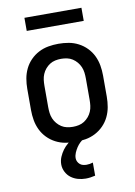

<svg xmlns="http://www.w3.org/2000/svg" viewBox="-101 -781 751 1068"><g transform="rotate(-10 275.0 -247.0)"><path d="M275 12Q246 12 217.5 7Q189 2 163 -11.5Q137 -25 116.5 -46Q96 -67 83.5 -93Q71 -119 66 -147.5Q61 -176 61 -205V-325Q61 -354 66 -382.5Q71 -411 83.5 -437Q96 -463 116.5 -484Q137 -505 163 -518.5Q189 -532 217.5 -537Q246 -542 275 -542Q304 -542 332.5 -537Q361 -532 387 -518.5Q413 -505 433.5 -484Q454 -463 466.5 -437Q479 -411 484 -382.5Q489 -354 489 -325V-205Q489 -176 484 -147.5Q479 -119 466.5 -93Q454 -67 433.5 -46Q413 -25 387 -11.5Q361 2 332.5 7Q304 12 275 12ZM275 -73Q292 -73 308.5 -76.5Q325 -80 339 -89Q353 -98 364 -111Q375 -124 381.5 -139.5Q388 -155 390 -171.5Q392 -188 392 -205V-325Q392 -342 390 -358.5Q388 -375 381.5 -390.5Q375 -406 364 -419Q353 -432 339 -441Q325 -450 308.5 -453.5Q292 -457 275 -457Q258 -457 241.5 -453.5Q225 -450 211 -441Q197 -432 186 -419Q175 -406 168.5 -390.5Q162 -375 160 -358.5Q158 -342 158 -325V-205Q158 -188 160 -171.5Q162 -155 168.5 -139.5Q175 -124 186 -111Q197 -98 211 -89Q225 -80 241.5 -76.5Q258 -73 275 -73ZM295 223Q273 223 251.5 217Q230 211 212.5 198Q195 185 184.5 164.5Q174 144 174 122Q174 100 182.5 80Q191 60 203.5 43Q216 26 233 12Q250 -2 268 -12H326V0Q312 8 300.5 19Q289 30 280.5 43Q272 56 265.5 71Q259 86 259 102Q259 112 263.5 121Q268 130 275.5 136.5Q283 143 293 145.5Q303 148 313 148Q322 148 331 146.5Q340 145 349 142V216Q336 219 322.5 221Q309 223 295 223ZM114 -643V-717H436V-643Z"/></g></svg>

Font: Lode Dark Term
Style: Bold
Weight: 700
Monospace: yes
Designer: Belleve Invis
Foundry: Belleve Invis
Version: Version 29.2.0